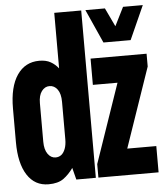

<svg xmlns="http://www.w3.org/2000/svg" viewBox="-52 -766 705 823"><g transform="rotate(-5 300.0 -355.0)"><path d="M124 10Q65 10 32.5 -40.5Q0 -91 0 -182V-327Q0 -420 34.5 -470.5Q69 -521 130 -521Q159 -521 178.5 -510Q198 -499 212 -481V-720H328V0H244L231 -51Q212 -24 188.5 -7Q165 10 124 10ZM164 -102Q178 -102 188.5 -110Q199 -118 205.5 -135Q212 -152 212 -176V-337Q212 -372 198.5 -390.5Q185 -409 164 -409Q144 -409 130.5 -391Q117 -373 117 -340V-174Q117 -140 130.5 -121Q144 -102 164 -102ZM339 0V-58L456 -398H350V-511H591V-456L473 -113H598V0ZM411 -575 346 -720H430L468 -640L508 -720H593L528 -575Z"/></g></svg>

Font: Chivo Mono ExtraBold
Style: Regular
Weight: 800
Monospace: yes
Designer: Hector Gatti
Foundry: Omnibus-Type
Version: Version 1.008